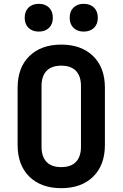

<svg xmlns="http://www.w3.org/2000/svg" viewBox="-20 -973 640 1003"><path d="M300 10Q195 10 133.5 -50Q72 -110 72 -216V-514Q72 -620 133.5 -680Q195 -740 300 -740Q405 -740 466.5 -680Q528 -620 528 -515V-216Q528 -110 466.5 -50Q405 10 300 10ZM300 -100Q351 -100 377 -127.5Q403 -155 403 -206V-524Q403 -575 377 -602.5Q351 -630 300 -630Q249 -630 223 -602.5Q197 -575 197 -524V-206Q197 -155 223 -127.5Q249 -100 300 -100ZM417 -808Q384 -808 364 -827.5Q344 -847 344 -880Q344 -914 364 -933.5Q384 -953 417 -953Q451 -953 471 -933.5Q491 -914 491 -880Q491 -847 471 -827.5Q451 -808 417 -808ZM183 -808Q149 -808 129 -827.5Q109 -847 109 -880Q109 -914 129 -933.5Q149 -953 183 -953Q216 -953 236 -933.5Q256 -914 256 -880Q256 -847 236 -827.5Q216 -808 183 -808Z"/></svg>

Font: JetBrains Mono NL
Style: Bold
Weight: 700
Monospace: yes
Designer: Philipp Nurullin, Konstantin Bulenkov
Foundry: JetBrains
Version: Version 2.305; ttfautohint (v1.8.4.7-5d5b)